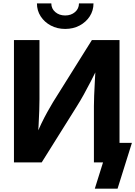

<svg xmlns="http://www.w3.org/2000/svg" viewBox="-20 -966 805 1142"><path d="M690.9 0H538.6V-335Q538.6 -358.9 540 -397.5Q541.5 -436 544.2 -484.1Q546.9 -532.2 549.8 -585.4L570.3 -581.5Q542 -524.4 519.8 -481.4Q497.6 -438.5 478.3 -403.6Q459 -368.7 437.5 -334.5L228 0H63V-727.5H214.8V-376Q214.8 -348.1 213.4 -306.6Q211.9 -265.1 209.5 -220Q207 -174.8 204.1 -135.7L188.5 -144.5Q206.5 -190.4 225.3 -229.5Q244.1 -268.6 262 -300.5Q279.8 -332.5 295.4 -358.4L526.4 -727.5H690.9ZM367.7 -793.9Q320.3 -793.9 282.2 -814.2Q244.1 -834.5 221.9 -868.9Q199.7 -903.3 199.7 -945.8H285.2Q285.2 -914.6 308.8 -894.3Q332.5 -874 367.7 -874Q402.8 -874 426.3 -894.3Q449.7 -914.6 449.7 -945.8H536.1Q536.1 -903.3 513.9 -868.9Q491.7 -834.5 453.6 -814.2Q415.5 -793.9 367.7 -793.9ZM543.9 156.2 592.8 0H553.2V-116.2H764.6L679.2 156.2Z"/></svg>

Font: Inter 18pt
Style: Bold
Weight: 700
Designer: Rasmus Andersson
Foundry: rsms
Version: Version 4.001;git-66647c0bb